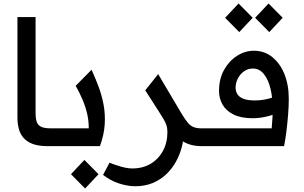

<svg xmlns="http://www.w3.org/2000/svg" viewBox="-20 -838 1746 1101"><path d="M252 0Q200 0 166.5 -13Q133 -26 114 -48.5Q95 -71 87.5 -101Q80 -131 80 -164V-740H184V-190Q184 -159 190.5 -139.5Q197 -120 216 -111Q235 -102 272 -102H310V0Z M310 0V-102H489Q489 -147 479.5 -187Q470 -227 453.5 -266Q437 -305 414 -346L505 -438Q527 -390 545.5 -340.5Q564 -291 574 -237.5Q584 -184 580.5 -125Q577 -66 553 0ZM468 243 387 161 464 79 545 161Z M755 230Q713 230 664 214.5Q615 199 571 165L608 95Q640 108 675.5 118Q711 128 739 128Q799 128 844 101Q889 74 914.5 27Q940 -20 940 -81Q940 -104 934 -121Q928 -138 918 -155Q908 -172 895 -192L1034 -81Q1034 -39 1022.5 5Q1011 49 989 89Q967 129 933.5 161Q900 193 855.5 211.5Q811 230 755 230ZM1136 0Q1091 0 1056.5 -13.5Q1022 -27 993 -56Q964 -85 934 -131L813 -320L887 -413L1022 -185Q1041 -154 1056 -135.5Q1071 -117 1089.5 -109.5Q1108 -102 1136 -102H1146V0Z M1146 0V-102H1538Q1541 -140 1542.5 -165Q1544 -190 1544 -212Q1544 -275 1531.5 -328Q1519 -381 1493.5 -413Q1468 -445 1430 -445Q1401 -445 1378.5 -428.5Q1356 -412 1343.5 -387Q1331 -362 1331 -336Q1331 -314 1341.5 -297.5Q1352 -281 1376 -271.5Q1400 -262 1442 -262Q1468 -262 1494.5 -266.5Q1521 -271 1549 -281L1600 -205Q1562 -183 1516.5 -171.5Q1471 -160 1429 -160Q1362 -160 1319 -181.5Q1276 -203 1256 -238.5Q1236 -274 1236 -316Q1236 -386 1265 -437.5Q1294 -489 1339.5 -518Q1385 -547 1436 -547Q1496 -547 1541 -511Q1586 -475 1611 -413Q1636 -351 1636 -271Q1636 -230 1632 -179.5Q1628 -129 1622 -81.5Q1616 -34 1609 0ZM1352 -654 1271 -736 1348 -818 1429 -736ZM1524 -654 1443 -736 1520 -818 1601 -736Z"/></svg>

Font: Lexend Medium
Style: Regular
Weight: 500
Designer: Bonnie Shaver-Troup, Thomas Jockin
Foundry: Lexend
Version: Version 1.005